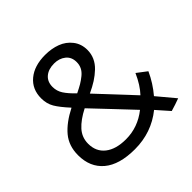

<svg xmlns="http://www.w3.org/2000/svg" viewBox="-184 -902 1088 1088"><g transform="rotate(-45 360.5 -358.0)"><path d="M215.3 -409.7Q169.9 -459 150.4 -492.2Q130.9 -525.4 130.9 -568.8Q130.9 -641.6 182.4 -684.3Q233.9 -727.1 320.8 -727.1Q372.1 -727.1 414.3 -711.2Q456.5 -695.3 483.6 -660.4Q510.7 -625.5 510.7 -577.1Q510.7 -545.9 498.3 -518.3Q485.8 -490.7 462.2 -468.3Q438.5 -445.8 410.4 -427.7Q382.3 -409.7 345.2 -392.6L541 -183.1Q580.1 -224.1 610.4 -292.5L669.4 -247.6Q639.2 -181.2 591.8 -125.5L680.2 -20Q644 -6.3 603.5 5.4L537.1 -69.8Q436.5 11.2 302.7 11.2Q179.2 11.2 115 -42.7Q50.8 -96.7 50.8 -192.9Q50.8 -267.6 93 -318.4Q135.3 -369.1 215.3 -409.7ZM265.6 -354.5Q204.1 -323.2 170.7 -286.1Q137.2 -249 137.2 -198.2Q137.2 -135.3 182.1 -99.9Q227.1 -64.5 307.1 -64.5Q402.8 -64.5 481 -126.5Q444.8 -165.5 373.3 -240.7Q301.8 -315.9 265.6 -354.5ZM322.3 -656.7Q276.9 -656.7 249.5 -633.5Q222.2 -610.4 222.2 -568.8Q222.2 -535.6 240 -508.1Q257.8 -480.5 295.4 -444.3Q325.2 -459 343.5 -469.7Q361.8 -480.5 381.3 -496.3Q400.9 -512.2 409.9 -530.8Q418.9 -549.3 418.9 -571.8Q418.9 -612.3 391.1 -634.5Q363.3 -656.7 322.3 -656.7Z"/></g></svg>

Font: Oxygen
Style: Regular
Weight: 400
Designer: Vernon Adams
Foundry: Vernon Adams
Version: Version Release 0.2.3 webfont; ttfautohint (v0.93.3-1d66) -l